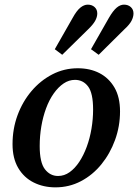

<svg xmlns="http://www.w3.org/2000/svg" viewBox="-20 -793 595 827"><path d="M219 14Q167 14 125 -7Q83 -28 58.5 -69.5Q34 -111 34 -172Q34 -238 55.5 -296.5Q77 -355 115.5 -400.5Q154 -446 205 -472.5Q256 -499 315 -499Q368 -499 408.5 -478Q449 -457 473 -416Q497 -375 497 -313Q497 -249 475.5 -190Q454 -131 416.5 -85Q379 -39 328.5 -12.5Q278 14 219 14ZM230 -35Q257 -35 280 -51.5Q303 -68 321.5 -96Q340 -124 353.5 -160.5Q367 -197 374 -238.5Q381 -280 381 -321Q381 -392 359.5 -420.5Q338 -449 303 -449Q277 -449 254 -433.5Q231 -418 211.5 -390.5Q192 -363 178.5 -326.5Q165 -290 158 -248.5Q151 -207 151 -164Q151 -93 173.5 -64Q196 -35 230 -35ZM216 -581 293 -716Q310 -747 326 -760Q342 -773 358 -773Q376 -773 387.5 -762.5Q399 -752 399 -735Q399 -720 390 -703.5Q381 -687 359 -666L248 -557ZM372 -581 449 -716Q467 -747 482.5 -760Q498 -773 514 -773Q532 -773 543.5 -762.5Q555 -752 555 -735Q555 -720 546.5 -703.5Q538 -687 515 -666L405 -557Z"/></svg>

Font: Source Serif 4 18pt SemiBold
Style: Italic
Weight: 600
Italic angle: -12°
Designer: Frank Grießhammer
Foundry: Adobe Systems Incorporated
Version: Version 4.004;hotconv 1.0.116;makeotfexe 2.5.65601